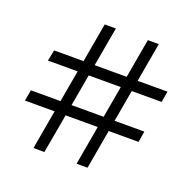

<svg xmlns="http://www.w3.org/2000/svg" viewBox="-111 -715 825 824"><g transform="rotate(20 302.0 -302.5)"><path d="M322 -1 428 -604H478L372 -1ZM21 -180 30 -230H548L540 -180ZM125 -1 231 -604H282L175 -1ZM55 -375 65 -425H583L574 -375Z"/></g></svg>

Font: Piazzolla 24pt Medium
Style: Regular
Weight: 500
Designer: Juan Pablo del Peral
Foundry: Huerta Tipografica
Version: Version 2.005